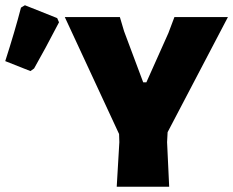

<svg xmlns="http://www.w3.org/2000/svg" viewBox="-55 -712 889 732"><path d="M582 -170 590 0H390L400 -170L399 -201L192 -647H402L418 -593L491 -398H503L587 -586L610 -647H814L584 -208ZM40 -692 163 -643 170 -627Q116 -523 75 -451L61 -441L-35 -479Q2 -594 25 -683Z"/></svg>

Font: Luna Sans Black
Style: Regular
Weight: 900
Designer: Juan Pablo del Peral
Foundry: Huerta Tipografica
Version: Version 2.001; ttfautohint (v1.5)